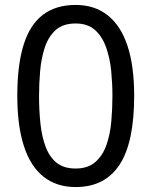

<svg xmlns="http://www.w3.org/2000/svg" viewBox="-20 -796 612 777"><path d="M286 -39Q209 -39 156 -81Q103 -123 76.5 -205.5Q50 -288 50 -408Q50 -533 75.5 -614.5Q101 -696 153.5 -736Q206 -776 286 -776Q363 -776 416 -734Q469 -692 496 -610.5Q523 -529 523 -408Q523 -315 508.5 -245.5Q494 -176 464.5 -130.5Q435 -85 390.5 -62Q346 -39 286 -39ZM286 -114Q336 -114 366 -140.5Q396 -167 411 -210Q426 -253 430.5 -305Q435 -357 435 -408Q435 -458 430 -509Q425 -560 409.5 -604Q394 -648 364.5 -674.5Q335 -701 286 -701Q235 -701 205.5 -674.5Q176 -648 161.5 -604.5Q147 -561 142.5 -509.5Q138 -458 138 -408Q138 -350 143.5 -297Q149 -244 164.5 -202.5Q180 -161 209 -137.5Q238 -114 286 -114Z"/></svg>

Font: Noto Sans Tamil UI
Style: Regular
Weight: 400
Designer: Jelle Bosma - Monotype Design Team
Foundry: Monotype Imaging Inc.
Version: Version 2.004